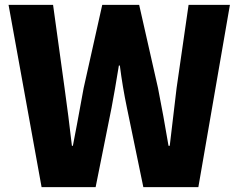

<svg xmlns="http://www.w3.org/2000/svg" viewBox="-20 -765 975 785"><path d="M15 -745H197L244 -405Q260 -291 274 -169H278L295 -258L322 -405L398 -745H549L626 -405L648 -289L669 -169H674L702 -405L751 -745H920L791 0H566L499 -324Q481 -410 470 -497H466Q449 -392 436 -324L371 0H150Z"/></svg>

Font: Merged Yaku Han JP Black
Style: Regular
Weight: 900
Designer: Ryoko NISHIZUKA 西塚涼子 (kana, bopomofo & ideographs); Paul D. Hunt (Latin, Greek & Cyrillic); Sandoll Communications 산돌커뮤니
Foundry: Adobe
Version: Version 2.004